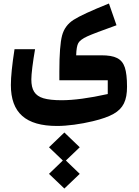

<svg xmlns="http://www.w3.org/2000/svg" viewBox="-20 -486 798 1104"><path d="M606.4 -465.8C505.4 -425.3 437.5 -394 403.3 -372.1C369.1 -350.1 347.2 -320.3 336.9 -281.7C326.7 -243.2 321.3 -174.3 321.3 -75.7V-24.4H599.6V54.7C491.7 78.6 403.3 90.3 334.5 90.3C289.6 90.3 254.9 86.4 230 79.1C180.2 64 160.2 31.2 160.2 -29.8C160.2 -44.4 162.1 -67.9 166 -100.1C169.9 -131.8 175.3 -166.5 181.6 -203.1H63.5C49.3 -111.8 42.5 -43.5 42.5 2.9C42.5 162.6 127.9 238.3 308.1 238.3C366.7 238.3 443.4 228 514.2 210.9C565.4 198.7 605 184.6 632.8 168.9C689 137.2 710.4 91.3 710.4 12.7C710.4 -35.6 706.1 -72.8 697.8 -98.1C680.7 -148.9 642.1 -168 562 -168H418C418.9 -201.7 422.9 -225.1 430.2 -238.3C437.5 -251.5 454.6 -264.2 481.9 -276.9C508.8 -289.1 564.9 -310.5 649.9 -340.8ZM438.5 360.8 350.1 275.9 261.7 360.8 341.3 437 261.7 513.7 350.1 598.1 438.5 513.7 358.9 437Z"/></svg>

Font: SG Kara SemiBold
Style: Regular
Weight: 400
Designer: Damoon Khanjanzadeh
Version: Version 1.000